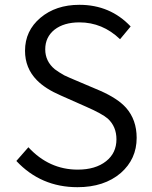

<svg xmlns="http://www.w3.org/2000/svg" viewBox="-20 -765 632 798"><path d="M48 -96 98 -153Q184 -60 303 -60Q377 -60 421 -95Q464 -129 464 -186Q464 -239 428 -272Q405 -292 339 -321L233 -368Q168 -396 133 -432Q84 -482 84 -554Q84 -637 148 -691Q212 -745 310 -745Q438 -745 523 -655L479 -602Q406 -672 310 -672Q246 -672 207 -642Q168 -611 168 -560Q168 -510 208 -477Q224 -465 247 -452L269 -442L290 -433L396 -388Q469 -356 504 -317Q548 -267 548 -192Q548 -104 482 -46Q413 13 302 13Q150 13 48 -96Z"/></svg>

Font: Noto Sans CJK KR DemiLight
Style: Regular
Weight: 350
Designer: Ryoko NISHIZUKA à€õÀ (kana & ideographs); Paul D. Hunt (Latin, Greek & Cyrillic); Wenlong ZHANG NG  (bopomofo); Sandoll 
Foundry: Adobe Systems Incorporated
Version: Version 1.004 April 21, 2017